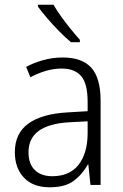

<svg xmlns="http://www.w3.org/2000/svg" viewBox="-20 -785 523 815"><path d="M246 -541Q329 -541 368 -497Q407 -453 407 -358V0H364L355 -87H353Q329 -44 292.5 -17Q256 10 191 10Q120 10 81.5 -31Q43 -72 43 -139Q43 -219 100.5 -260.5Q158 -302 268 -308L352 -313V-352Q352 -430 324.5 -462Q297 -494 242 -494Q209 -494 176 -484.5Q143 -475 109 -457L91 -501Q124 -519 164 -530Q204 -541 246 -541ZM274 -266Q101 -256 101 -139Q101 -89 128 -63Q155 -37 202 -37Q275 -37 313 -85Q351 -133 352 -217V-270ZM207 -765Q220 -742 239.5 -715Q259 -688 280 -662Q301 -636 319 -616V-606H281Q258 -625 231 -652.5Q204 -680 180 -708Q156 -736 141 -757V-765Z"/></svg>

Font: Noto Sans Lao SemiCondensed Light
Style: Regular
Weight: 300
Width: 4
Designer: Monotype Design Team
Foundry: Monotype Imaging Inc.
Version: Version 2.003; ttfautohint (v1.8.4.7-5d5b)